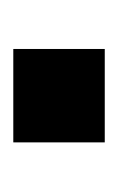

<svg xmlns="http://www.w3.org/2000/svg" viewBox="37 -218 181 296"><g transform="rotate(-90 128.0 -70.5)"><path d="M56 0V-141H200V0Z"/></g></svg>

Font: Nunito Sans 12pt ExtraLight 11pt
Style: Bold
Weight: 700
Version: Version 3.101;gftools[0.9.27]